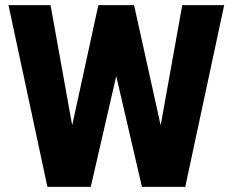

<svg xmlns="http://www.w3.org/2000/svg" viewBox="-20 -731 911 751"><path d="M364.7 -710.9H449.2L484.4 -649.4L335 0H242.2L225.1 -69.8ZM293.9 -65.9 270.5 0H165.5L13.2 -710.9H177.7ZM692.9 -710.9H856.9L704.6 0H599.6L577.6 -68.8ZM647 -66.4 627.9 0H535.2L384.3 -650.4L420.9 -710.9H504.4Z"/></svg>

Font: Heebo ExtraBold
Style: Regular
Weight: 800
Designer: Oded Ezer
Foundry: Ezer Type House
Version: Version 3.100